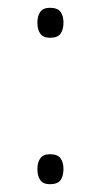

<svg xmlns="http://www.w3.org/2000/svg" viewBox="-20 -557 259 493"><path d="M76 -499Q76 -516 83.5 -526.5Q91 -537 108 -537Q128 -537 135.5 -526.5Q143 -516 143 -499Q143 -481 135.5 -470.5Q128 -460 108 -460Q91 -460 83.5 -470.5Q76 -481 76 -499ZM76 -123Q76 -140 83.5 -150.5Q91 -161 108 -161Q128 -161 135.5 -150.5Q143 -140 143 -123Q143 -105 135.5 -94.5Q128 -84 108 -84Q91 -84 83.5 -94.5Q76 -105 76 -123Z"/></svg>

Font: Noto Sans Kannada UI ExtraLight
Style: Regular
Weight: 200
Designer: Jelle Bosma - Monotype Design Team
Foundry: Monotype Imaging Inc.
Version: Version 2.005; ttfautohint (v1.8.4.7-5d5b)